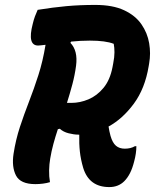

<svg xmlns="http://www.w3.org/2000/svg" viewBox="-20 -740 640 780"><path d="M183 0Q170 4 154.5 6Q139 8 124 8Q63 8 45 -27Q27 -62 35 -115Q44 -173 61 -224.5Q78 -276 98 -327.5Q118 -379 136 -435Q154 -491 165 -558Q155 -557 147.5 -556Q140 -555 135 -555Q90 -555 113 -643Q117 -660 122 -673.5Q127 -687 133 -700Q195 -710 249.5 -715Q304 -720 367 -720Q438 -720 484 -698.5Q530 -677 554.5 -641.5Q579 -606 586 -564.5Q593 -523 586 -483L584 -471Q569 -380 523.5 -318.5Q478 -257 421 -226Q424 -206 429 -188Q437 -160 451 -148Q465 -136 487 -136Q511 -136 528 -146H534Q534 -117 525 -84Q518 -56 508 -36.5Q498 -17 485 -4Q461 20 424 20Q342 20 318 -58Q308 -92 304.5 -124Q301 -156 302 -193Q300 -193 298 -193Q281 -193 259 -198.5Q237 -204 223 -217L215 -215Q205 -185 197 -155.5Q189 -126 184 -96Q180 -73 179.5 -48Q179 -23 183 0ZM289 -473Q284 -435 274 -397.5Q264 -360 252 -322Q259 -322 270 -322Q305 -322 339.5 -336.5Q374 -351 400.5 -383Q427 -415 437 -467L440 -483Q445 -508 445 -527.5Q445 -547 442 -562Q409 -575 345 -575Q326 -575 306.5 -574Q287 -573 269 -571L266 -566Q297 -534 289 -473Z"/></svg>

Font: Recursive Mn Csl St XBd
Style: Italic
Weight: 800
Italic angle: -15°
Monospace: yes
Version: Version 1.079;hotconv 1.0.112;makeotfexe 2.5.65598; ttfautoh